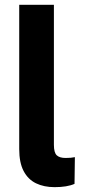

<svg xmlns="http://www.w3.org/2000/svg" viewBox="-20 -770 355 800"><path d="M204.6 -750V-166.5Q204.6 -133.8 216.6 -122.8Q228.5 -111.8 253.4 -111.8Q276.9 -111.8 292 -115.2L290.5 -3.9Q259.8 9.8 207.5 9.8Q163.1 9.8 129.9 -6.3Q96.7 -22.5 78.4 -57.4Q60.1 -92.3 60.1 -148.9V-750Z"/></svg>

Font: Robert Sans Black
Style: Regular
Weight: 900
Designer: Christian Robertson (extended by Adam Twardoch)
Foundry: Google
Version: Version 12.135;April 2, 2019;FontCreator 11.5.0.2425 64-bit;